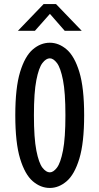

<svg xmlns="http://www.w3.org/2000/svg" viewBox="-20 -917 490 948"><path d="M226 11Q180.5 11 141.8 -22.2Q103 -55.5 79.2 -133.8Q55.5 -212 55.5 -348Q55.5 -483.5 79.2 -561.5Q103 -639.5 141.8 -672.8Q180.5 -706 226 -706Q270.5 -706 309.2 -672.8Q348 -639.5 371.8 -561.5Q395.5 -483.5 395.5 -348Q395.5 -212 371.8 -133.8Q348 -55.5 309.2 -22.2Q270.5 11 226 11ZM226 -66Q243.5 -66 261.2 -89.2Q279 -112.5 291 -173.8Q303 -235 303 -348Q303 -460.5 291 -521.5Q279 -582.5 261.2 -605.8Q243.5 -629 226 -629Q207.5 -629 189.5 -605.8Q171.5 -582.5 159.5 -521.5Q147.5 -460.5 147.5 -348Q147.5 -235 159.5 -173.8Q171.5 -112.5 189.5 -89.2Q207.5 -66 226 -66ZM68.5 -765 195.5 -897H256.5L383.5 -765H299.5L226.5 -848.5L152.5 -765Z"/></svg>

Font: Trispace Condensed
Style: Regular
Weight: 400
Width: 3
Designer: Tyler Finck
Foundry: Etcetera Type Company
Version: Version 1.210; ttfautohint (v1.8.3)